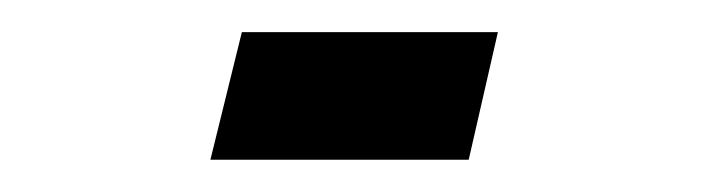

<svg xmlns="http://www.w3.org/2000/svg" viewBox="-20 -99 447 119"><path d="M270.5 0H110.4L129.9 -79.1H288.6Z"/></svg>

Font: Kitab
Style: Regular
Weight: 400
Designer: SIL International
Foundry: Khaled Hosny
Version: Version 1.000